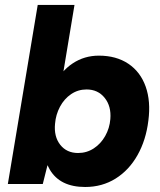

<svg xmlns="http://www.w3.org/2000/svg" viewBox="-20 -734 640 766"><path d="M130.5 -714.4H277.2L174 -93L150.7 0H11.3ZM571.9 -252.7Q562.5 -175.2 528.7 -115.2Q494.9 -55.2 441.3 -21.6Q387.6 12 319.7 12Q219.3 12 178.4 -57.7Q137.5 -127.4 153.4 -246.2Q162.8 -330.6 193.1 -390.4Q223.3 -450.3 270 -481.1Q316.6 -512 374.4 -512Q443.8 -512 492 -479.7Q540.2 -447.4 561.1 -388.7Q582 -330.1 571.9 -252.7ZM199.6 -240.3Q194.6 -189.1 220.3 -156.4Q246.1 -123.6 291.6 -123.6Q326 -123.6 354.1 -142Q382.2 -160.3 399.7 -191.4Q417.3 -222.6 420.2 -258.8Q424.5 -310.1 397.6 -343.6Q370.8 -377.1 325.3 -377.1Q291.4 -377.1 263.8 -358.5Q236.2 -339.8 219.3 -308.2Q202.5 -276.6 199.6 -240.3Z"/></svg>

Font: Oak Sans Light Italic
Style: Regular
Weight: 400
Italic angle: -9.5°
Foundry: Erik Kennedy, Walven
Version: Version 1.000;Glyphs 3.1.2 (3151)